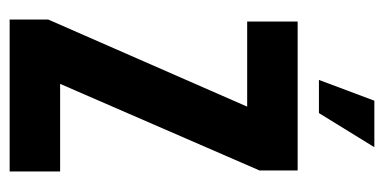

<svg xmlns="http://www.w3.org/2000/svg" viewBox="-214 -562 777 388"><g transform="rotate(90 174.0 -368.5)"><path d="M24 -582H325V-505L150 -102H327V0H20V-78L196 -480H24ZM184 -737H278L209 -625H142Z"/></g></svg>

Font: Khand SemiBold
Style: Regular
Weight: 600
Designer: Devanagari: Sanchit Sawaria, Jyotish Sonowal; Latin: Satya Rajpurohit
Foundry: Indian Type Foundry
Version: Version 1.101;PS 1.0;hotconv 1.0.78;makeotf.lib2.5.61930; tt